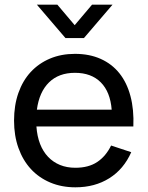

<svg xmlns="http://www.w3.org/2000/svg" viewBox="-20 -785 630 820"><path d="M225 -765 299 -677.5 373 -765H460.5L338.5 -622.5H259.5L137.5 -765ZM302 -68.5Q358 -68.5 395 -93Q432 -117.5 454.5 -163.5L540.5 -135Q508.5 -62.5 446.8 -23.8Q385 15 302 15Q243 15 194.5 -5.5Q146 -26 111.8 -63.2Q77.5 -100.5 58.8 -153Q40 -205.5 40 -270Q40 -335 58.5 -387.8Q77 -440.5 111.2 -477.5Q145.5 -514.5 193.5 -534.8Q241.5 -555 300 -555Q362 -555 410 -533.5Q458 -512 490 -472Q522 -432 537.2 -374.5Q552.5 -317 549.5 -245H135.5Q138.5 -203 151.2 -170.2Q164 -137.5 185.5 -115Q207 -92.5 236.2 -80.5Q265.5 -68.5 302 -68.5ZM457 -316.5Q451 -392.5 410.5 -433.2Q370 -474 300 -474Q231 -474 189.2 -433Q147.5 -392 137.5 -316.5Z"/></svg>

Font: Vela Sans Med
Style: Regular
Weight: 500
Designer: Principal design: Mikhail Sharanda - project Manrope.
Design modification: Ravid Balaliev
Foundry: Mikhail Sharanda
Version: Version 1.001